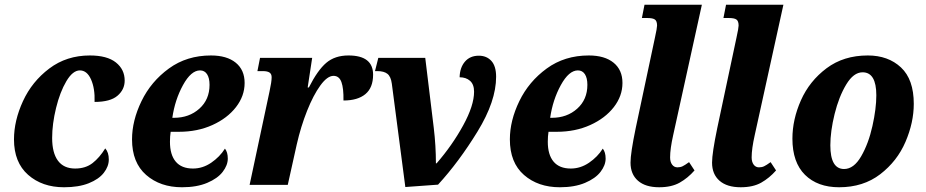

<svg xmlns="http://www.w3.org/2000/svg" viewBox="-20 -780 3905 810"><path d="M39 -192Q39 -271 77 -353.5Q115 -436 188 -491Q261 -546 359 -546Q432 -546 469 -516.5Q506 -487 506 -440Q506 -402 475.5 -376Q445 -350 379 -350Q381 -407 364 -445Q347 -483 317 -483Q287 -483 260 -437.5Q233 -392 216.5 -324.5Q200 -257 200 -198Q200 -135 224.5 -102Q249 -69 297 -69Q341 -69 370.5 -92Q400 -115 424 -154Q439 -137 439 -107Q439 -78 418 -51Q397 -24 354.5 -7Q312 10 250 10Q158 10 98.5 -42.5Q39 -95 39 -192Z M537 -192Q537 -271 577 -353.5Q617 -436 692.5 -491Q768 -546 870 -546Q937 -546 974.5 -515.5Q1012 -485 1012 -430Q1012 -375 975.5 -328Q939 -281 876 -252.5Q813 -224 735 -224H700Q697 -205 697 -182Q697 -127 721.5 -98Q746 -69 794 -69Q835 -69 871 -93.5Q907 -118 929 -153Q941 -138 941 -111Q941 -83 919.5 -55Q898 -27 854 -8.5Q810 10 748 10Q656 10 596.5 -42Q537 -94 537 -192ZM714 -283Q778 -283 821 -321.5Q864 -360 864 -422Q864 -451 853.5 -467Q843 -483 824 -483Q786 -483 752 -421Q718 -359 707 -283Z M1117 -394Q1126 -435 1126 -454Q1126 -468 1117 -474Q1108 -480 1089 -480H1066L1077 -536H1297L1278 -411H1283Q1320 -484 1356.5 -515Q1393 -546 1450 -546Q1554 -546 1554 -465Q1554 -410 1521.5 -383Q1489 -356 1429 -356Q1430 -407 1420.5 -433.5Q1411 -460 1387 -460Q1361 -460 1331.5 -419.5Q1302 -379 1275.5 -312.5Q1249 -246 1232 -171L1194 0H1033Z M1633 -427Q1629 -457 1614.5 -468.5Q1600 -480 1572 -480H1562L1576 -536H1774L1810 -240Q1819 -165 1819 -91H1822Q1888 -167 1934 -251Q1980 -335 1980 -393Q1980 -424 1963 -439Q1946 -454 1919 -454Q1920 -495 1941.5 -520Q1963 -545 2000 -545Q2033 -545 2053 -523Q2073 -501 2073 -456Q2073 -353 1994.5 -225Q1916 -97 1828 -1L1690 9Z M2131 -192Q2131 -271 2171 -353.5Q2211 -436 2286.5 -491Q2362 -546 2464 -546Q2531 -546 2568.5 -515.5Q2606 -485 2606 -430Q2606 -375 2569.5 -328Q2533 -281 2470 -252.5Q2407 -224 2329 -224H2294Q2291 -205 2291 -182Q2291 -127 2315.5 -98Q2340 -69 2388 -69Q2429 -69 2465 -93.5Q2501 -118 2523 -153Q2535 -138 2535 -111Q2535 -83 2513.5 -55Q2492 -27 2448 -8.5Q2404 10 2342 10Q2250 10 2190.5 -42Q2131 -94 2131 -192ZM2308 -283Q2372 -283 2415 -321.5Q2458 -360 2458 -422Q2458 -451 2447.5 -467Q2437 -483 2418 -483Q2380 -483 2346 -421Q2312 -359 2301 -283Z M2640 -94Q2640 -134 2662 -240L2743 -621Q2752 -662 2752 -672Q2752 -691 2743 -697.5Q2734 -704 2711 -704H2688L2699 -760H2941L2820 -210Q2807 -152 2807 -116Q2807 -97 2815.5 -85.5Q2824 -74 2838 -74Q2850 -74 2859.5 -78.5Q2869 -83 2887 -96L2910 -61Q2882 -29 2847.5 -9.5Q2813 10 2761 10Q2703 10 2671.5 -17.5Q2640 -45 2640 -94Z M2984 -94Q2984 -134 3006 -240L3087 -621Q3096 -662 3096 -672Q3096 -691 3087 -697.5Q3078 -704 3055 -704H3032L3043 -760H3285L3164 -210Q3151 -152 3151 -116Q3151 -97 3159.5 -85.5Q3168 -74 3182 -74Q3194 -74 3203.5 -78.5Q3213 -83 3231 -96L3254 -61Q3226 -29 3191.5 -9.5Q3157 10 3105 10Q3047 10 3015.5 -17.5Q2984 -45 2984 -94Z M3323 -195Q3323 -276 3359 -357Q3395 -438 3467 -492Q3539 -546 3641 -546Q3727 -546 3781 -495.5Q3835 -445 3835 -342Q3835 -263 3800 -181.5Q3765 -100 3693.5 -45Q3622 10 3520 10Q3429 10 3376 -42.5Q3323 -95 3323 -195ZM3677 -378Q3677 -475 3619 -475Q3581 -475 3550 -423.5Q3519 -372 3501 -299Q3483 -226 3483 -167Q3483 -67 3541 -67Q3582 -67 3613 -120.5Q3644 -174 3660.5 -248Q3677 -322 3677 -378Z"/></svg>

Font: Noto Serif NarrowExtraBold
Style: Italic
Weight: 800
Width: 4
Italic angle: -12°
Designer: Monotype Design Team
Foundry: Monotype Imaging Inc.
Version: Version 1.001